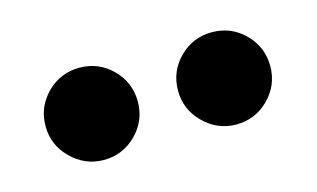

<svg xmlns="http://www.w3.org/2000/svg" viewBox="-37 -1019 531 322"><g transform="rotate(-15 228.0 -858.0)"><path d="M32.7 -857.9C32.7 -835.9 40.5 -817.4 56.2 -801.8C71.8 -786.1 90.8 -777.8 112.8 -777.8C134.8 -777.8 153.8 -785.6 169.4 -801.3C185.1 -816.9 192.9 -835.9 192.9 -857.9C192.9 -879.9 185.1 -898.9 169.4 -914.6C153.8 -930.2 134.8 -938 112.8 -938C90.8 -938 71.8 -930.2 56.2 -914.6C40.5 -898.9 32.7 -879.9 32.7 -857.9ZM262.7 -857.9C262.7 -835.9 270.5 -817.4 286.1 -801.8C301.8 -786.1 320.8 -777.8 342.8 -777.8C364.7 -777.8 383.8 -785.6 399.4 -801.3C415 -816.9 422.9 -835.9 422.9 -857.9C422.9 -879.9 415 -898.9 399.4 -914.6C383.8 -930.2 364.7 -938 342.8 -938C320.8 -938 301.8 -930.2 286.1 -914.6C270.5 -898.9 262.7 -879.9 262.7 -857.9Z"/></g></svg>

Font: Tuffy
Style: Bold
Weight: 700
Designer: Thatcher Ulrich, Karoly Barta, Michael Everson
Version: Version 001.270